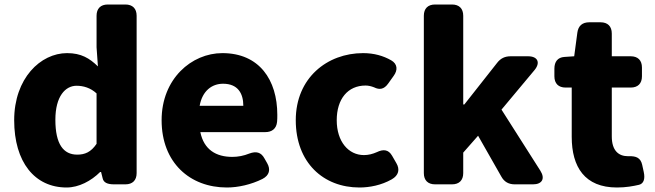

<svg xmlns="http://www.w3.org/2000/svg" viewBox="-20 -779 2910 853"><path d="M276 54C330 54 385 25 425 -15H429L436 13C440 32 457 40 487 40H537C569 40 587 22 587 -10V-709C587 -741 569 -759 537 -759H459C427 -759 409 -741 409 -709V-569L415 -484C378 -520 341 -543 278 -543C160 -543 43 -431 43 -245C43 -59 134 54 276 54ZM226 -247C226 -352 271 -398 320 -398C350 -398 382 -389 409 -364V-140C384 -103 357 -92 323 -92C262 -92 226 -138 226 -247Z M988 54C1038 54 1096 41 1146 16C1177 0 1183 -26 1167 -54L1155 -75C1140 -103 1118 -108 1088 -97C1063 -87 1038 -82 1012 -82C940 -82 886 -114 870 -192H1158C1188 -192 1208 -207 1211 -238C1212 -248 1212 -258 1212 -269C1212 -424 1132 -543 968 -543C831 -543 698 -429 698 -245C698 -56 824 54 988 54ZM867 -309C879 -376 922 -407 971 -407C1036 -407 1061 -365 1061 -309Z M1577 54C1622 54 1674 44 1720 18C1752 0 1757 -27 1741 -54L1722 -87C1706 -115 1683 -117 1654 -103C1636 -95 1617 -90 1597 -90C1528 -90 1476 -150 1476 -245C1476 -339 1525 -399 1604 -399C1617 -399 1629 -396 1642 -391C1666 -379 1686 -382 1704 -407L1729 -442C1748 -468 1746 -495 1718 -511C1683 -531 1642 -543 1593 -543C1434 -543 1294 -433 1294 -245C1294 -56 1417 54 1577 54Z M1863 -709V-10C1863 22 1881 40 1913 40H1988C2020 40 2038 22 2038 -10V-101L2104 -176L2207 5C2220 29 2240 40 2267 40H2348C2388 40 2403 15 2381 -20L2208 -292L2355 -468C2382 -501 2369 -529 2326 -529H2249C2223 -529 2204 -520 2188 -499L2043 -315H2038V-709C2038 -741 2020 -759 1988 -759H1913C1881 -759 1863 -741 1863 -709Z M2721 54C2761 54 2793 48 2819 42C2839 37 2847 17 2840 -15L2833 -47C2826 -78 2806 -86 2774 -85H2770C2728 -85 2698 -110 2698 -173V-390H2782C2814 -390 2832 -408 2832 -440V-479C2832 -511 2814 -529 2782 -529H2698V-630C2698 -662 2680 -680 2648 -680H2598C2567 -680 2549 -664 2545 -634L2531 -529L2487 -526C2458 -524 2443 -505 2443 -474V-440C2443 -408 2461 -390 2493 -390H2520V-171C2520 -37 2578 54 2721 54Z"/></svg>

Font: コーポレート・ロゴ（ラウンド）ver3 Bold
Style: Regular
Weight: 700
Designer: [KANA_main] LOGOTYPE.JP [Source Han Sans] Ryoko NISHIZUKA 西塚涼子 (kana, bopomofo & ideographs); Paul D. Hunt (Latin, Greek
Version: Version 12.001;FEAKit 1.0